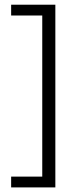

<svg xmlns="http://www.w3.org/2000/svg" viewBox="-20 -696 342 836"><path d="M28.5 120H221V-675.5H28.5V-628.5H164V73H28.5Z"/></svg>

Font: Anek Kannada Medium Light
Style: Regular
Weight: 300
Version: Version 1.003